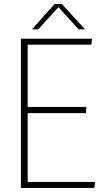

<svg xmlns="http://www.w3.org/2000/svg" viewBox="-20 -917 527 937"><path d="M82 -728H429L426 -699H115V-395H402L399 -365H115V-29H444L440 0H82ZM136 -774 246 -897H282L395 -774H364L265 -882L167 -774Z"/></svg>

Font: Murecho ExtraLight
Style: Regular
Weight: 200
Designer: Neil Summerour
Foundry: Positype
Version: Version 1.010; ttfautohint (v1.8.3)